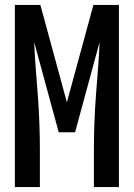

<svg xmlns="http://www.w3.org/2000/svg" viewBox="-20 -755 540 775"><path d="M40 0V-735H143L250 -342L357 -735H460V0H359V-147Q359 -202 361 -257Q363 -312 367 -366.5Q371 -421 375.5 -476Q380 -531 382 -585L283 -221H217L118 -585Q120 -531 124.5 -476Q129 -421 133 -366.5Q137 -312 139 -257Q141 -202 141 -147V0Z"/></svg>

Font: Iosevka SS04 Semibold
Style: Regular
Weight: 600
Monospace: yes
Designer: Belleve Invis
Foundry: Belleve Invis
Version: Version 19.0.0; ttfautohint (v1.8.4)